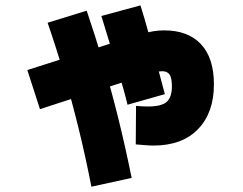

<svg xmlns="http://www.w3.org/2000/svg" viewBox="-20 -676 920 726"><path d="M493.3 -130 494.4 -275.6Q506.7 -274.4 518.9 -273.9Q531.1 -273.3 538.9 -273.3Q591.1 -273.3 610.6 -291.1Q630 -308.9 630 -348.9Q630 -380 621.7 -393.3Q613.3 -406.7 593.3 -406.7Q585.6 -406.7 572.8 -403.9Q560 -401.1 533.3 -393.3Q506.7 -385.6 460 -370L131.1 -263.3L83.3 -411.1L414.4 -516.7Q472.2 -535.6 505.6 -545Q538.9 -554.4 559.4 -557.8Q580 -561.1 601.1 -561.1Q691.1 -561.1 740 -508.9Q788.9 -456.7 788.9 -356.7Q788.9 -250 728.9 -187.8Q668.9 -125.6 560 -125.6Q544.4 -125.6 527.8 -127.2Q511.1 -128.9 493.3 -130ZM325.6 30Q303.3 -84.4 277.2 -190.6Q251.1 -296.7 221.7 -396.7Q192.2 -496.7 160 -590L307.8 -635.6Q341.1 -537.8 371.1 -436.1Q401.1 -334.4 427.8 -226.7Q454.4 -118.9 477.8 -3.3ZM462.2 -280Q447.8 -340 422.2 -422.8Q396.7 -505.6 363.3 -615.6L511.1 -655.6Q526.7 -606.7 542.2 -549.4Q557.8 -492.2 573.3 -432.8Q588.9 -373.3 603.3 -320Z"/></svg>

Font: Paperlogy 9 Black
Style: Regular
Weight: 900
Designer: redesigned by Lee Juim, glyphs from Gmarket Sans & Montserrat
Foundry: PT&
Version: Version 1.001